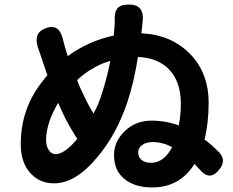

<svg xmlns="http://www.w3.org/2000/svg" viewBox="-20 -803 1020 842"><path d="M648 19Q571 19 526 -18Q480 -55 480 -123Q480 -181 525 -226Q573 -274 645 -274Q706 -274 764 -253Q773 -298 773 -349Q773 -444 722 -498Q672 -550 585 -553Q567 -441 540 -360Q493 -216 407 -114Q312 1 217 1Q154 1 114 -43Q71 -90 71 -170Q71 -321 159 -437Q161 -439 164 -443Q179 -464 188 -473Q183 -488 173 -516Q168 -533 165 -541Q162 -549 157 -564Q152 -579 149 -587Q123 -656 177 -678Q238 -703 255 -634Q262 -604 277 -557Q369 -624 479 -647Q481 -666 483 -698Q483 -708 483 -717Q482 -753 497 -768.5Q512 -784 548 -783Q616 -782 605 -704Q605 -702 604.5 -698.5Q604 -695 604 -694L600 -657Q729 -651 811 -569Q895 -485 895 -352Q895 -265 877 -191Q904 -172 941 -135Q974 -99 942 -60Q902 -8 859 -56Q843 -74 833 -84Q768 19 648 19ZM643 -89Q672 -89 696 -108Q717 -124 735 -158Q693 -180 649 -180Q621 -180 603.5 -167Q586 -154 586 -135Q586 -114 601 -101.5Q616 -89 643 -89ZM224 -127Q263 -127 319 -194Q290 -238 265 -287Q248 -322 235 -352Q212 -313 197 -272Q182 -225 182 -191Q182 -164 193 -146Q205 -127 224 -127ZM390 -305Q413 -347 426 -390Q448 -456 464 -536Q421 -524 384 -501Q353 -484 318 -452Q326 -428 345 -390Q367 -342 390 -305Z"/></svg>

Font: GenSenRounded TW B
Style: Regular
Weight: 700
Version: Version 1.501;PS 1;hotconv 16.6.51;makeotf.lib2.5.65220